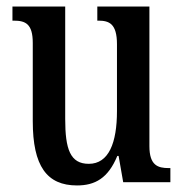

<svg xmlns="http://www.w3.org/2000/svg" viewBox="-20 -556 561 586"><path d="M215 10C270 10 310 -12 338 -80H342L356 0H500V-43H495C462 -43 436 -51 436 -110V-536H277V-493H280C313 -493 337 -484 337 -421V-217C337 -120 312 -56 251 -56C194 -56 179 -101 179 -193V-536H18V-493H22C58 -493 80 -483 80 -425V-186C80 -49 123 10 215 10Z"/></svg>

Font: Noto Serif Devanagari ExtraCondensed Medium
Style: Regular
Weight: 500
Width: 2
Designer: Universal Thirst, Indian Type Foundry and the Monotype Design Team
Foundry: Monotype Imaging Inc.
Version: Version 2.004